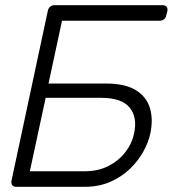

<svg xmlns="http://www.w3.org/2000/svg" viewBox="-20 -720 672 740"><path d="M42 0Q32 0 27.5 -6Q23 -12 24 -22L164 -677Q166 -688 173 -694Q180 -700 190 -700H606Q617 -700 622 -694Q627 -688 625 -677L621 -662Q620 -652 612.5 -646Q605 -640 594 -640H219L167 -398H390Q462 -398 503.5 -372.5Q545 -347 558 -303Q571 -259 559 -204Q552 -171 532 -135Q512 -99 480 -68.5Q448 -38 404.5 -19Q361 0 306 0ZM95 -60H308Q358 -60 397.5 -80Q437 -100 463 -133.5Q489 -167 497 -207Q510 -268 479.5 -305.5Q449 -343 369 -343H156Z"/></svg>

Font: Rubik Light Light
Style: Italic
Weight: 300
Italic angle: -12°
Version: Version 2.104